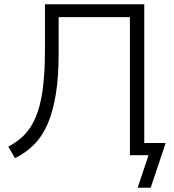

<svg xmlns="http://www.w3.org/2000/svg" viewBox="-20 -725 812 897"><path d="M623 152 674 0H587V-645H254V-477Q254 -367 241 -286Q228 -205 203 -147Q178 -89 139.5 -50Q101 -11 50 14L19 -40Q61 -62 92.5 -93.5Q124 -125 146 -175.5Q168 -226 179 -303Q190 -380 190 -494V-705H654V-57H754L684 152Z"/></svg>

Font: Nunito Sans 9pt Light
Style: Regular
Weight: 300
Version: Version 3.101;gftools[0.9.27]